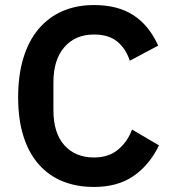

<svg xmlns="http://www.w3.org/2000/svg" viewBox="-20 -730 682 762"><path d="M353 12Q284 12 228.5 -10.5Q173 -33 133.5 -78Q94 -123 73 -189.5Q52 -256 52 -344Q52 -432 73 -500.5Q94 -569 133.5 -615.5Q173 -662 228.5 -686Q284 -710 353 -710Q447 -710 509 -670Q571 -630 608 -549L495 -489Q480 -536 446 -564.5Q412 -593 353 -593Q279 -593 235.5 -543Q192 -493 192 -403V-293Q192 -202 235.5 -153.5Q279 -105 353 -105Q412 -105 449.5 -137Q487 -169 504 -216L611 -153Q573 -75 510 -31.5Q447 12 353 12Z"/></svg>

Font: IBM Plex Sans KR SmBld
Style: Regular
Weight: 600
Designer: Mike Abbink; Paul van der Laan; Pieter van Rosmalen; Wujin Sim; Chorong Kim; Dohee Lee;
Foundry: Sandoll Inc.
Version: Version 1.002